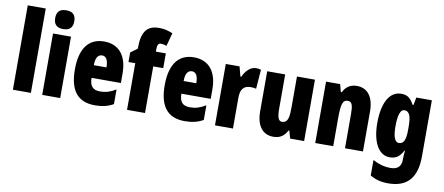

<svg xmlns="http://www.w3.org/2000/svg" viewBox="-83 -1119 3941 1703"><g transform="rotate(10 1888.0 -268.0)"><path d="M212 0V-760H50V0Z M395 -776C335 -776 309 -748 309 -691C309 -635 338 -607 395 -607C452 -607 481 -635 481 -691C481 -747 455 -776 395 -776ZM476 -553H314V0H476Z M774 -562C633 -562 560 -459 560 -274C560 -90 629 10 789 10C853 10 907 -2 955 -30V-162C904 -131 864 -119 813 -119C749 -119 719 -151 719 -225H983V-310C983 -472 906 -562 774 -562ZM778 -437C811 -437 833 -409 833 -339H719C719 -411 744 -437 778 -437Z M1330 -420V-553H1240V-573C1240 -613 1250 -630 1272 -630C1289 -630 1306 -626 1324 -620L1356 -739C1307 -758 1277 -765 1233 -765C1127 -765 1078 -707 1078 -560V-551L1017 -506V-420H1078V0H1240V-420Z M1583 -562C1442 -562 1369 -459 1369 -274C1369 -90 1438 10 1598 10C1662 10 1716 -2 1764 -30V-162C1713 -131 1673 -119 1622 -119C1558 -119 1528 -151 1528 -225H1792V-310C1792 -472 1715 -562 1583 -562ZM1587 -437C1620 -437 1642 -409 1642 -339H1528C1528 -411 1553 -437 1587 -437Z M2141 -563C2086 -563 2044 -510 2025 -465H2017L1994 -553H1870V0H2032V-278C2032 -350 2059 -389 2123 -389C2144 -389 2160 -387 2173 -383L2186 -557C2166 -562 2154 -563 2141 -563Z M2673 -553H2511V-280C2511 -191 2506 -134 2448 -134C2416 -134 2405 -172 2405 -246V-553H2243V-193C2243 -64 2299 10 2396 10C2455 10 2494 -16 2520 -68H2528L2547 0H2673Z M3051 -563C2992 -563 2952 -537 2927 -485H2918L2900 -553H2773V0H2935V-253C2935 -378 2947 -419 2993 -419C3033 -419 3041 -381 3041 -308V0H3203V-360C3203 -489 3147 -563 3051 -563Z M3449 -563C3345 -563 3284 -453 3284 -272C3284 -99 3345 10 3444 10C3501 10 3534 -14 3564 -71H3569C3566 -51 3564 -17 3564 5V11C3564 78 3525 102 3466 102C3417 102 3367 90 3308 59V198C3355 226 3406 240 3471 240C3650 240 3726 137 3726 -49V-553H3586L3573 -484H3564C3533 -544 3501 -563 3449 -563ZM3502 -424C3546 -424 3564 -384 3564 -285V-256C3564 -168 3546 -129 3503 -129C3467 -129 3448 -176 3448 -270C3448 -375 3468 -424 3502 -424Z"/></g></svg>

Font: Noto Sans Lao Looped ExtraCondensed Black
Style: Regular
Weight: 900
Width: 2
Designer: Mark Frömberg, Ben Mitchell
Foundry: The Fontpad Ltd
Version: Version 1.002